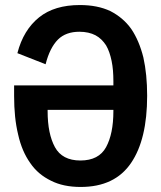

<svg xmlns="http://www.w3.org/2000/svg" viewBox="-20 -730 640 762"><path d="M300 12C391 12 457 -20 500 -83C543 -146 564 -235 564 -350C564 -350 564 -350 564 -350C564 -407 559 -457 549 -502C538 -546 522 -584 501 -615C479 -646 451 -669 418 -686C384 -702 344 -710 297 -710C297 -710 297 -710 297 -710C230 -710 176 -694 135 -661C94 -628 65 -581 49 -519C49 -519 161 -475 161 -475C161 -475 161 -475 161 -475C172 -519 189 -552 210 -573C231 -594 260 -604 295 -604C295 -604 295 -604 295 -604C320 -604 342 -599 359 -590C376 -581 390 -567 401 -550C411 -533 418 -512 423 -488C428 -464 430 -437 430 -408C430 -408 430 -391 430 -391C430 -391 36 -391 36 -391C36 -391 36 -349 36 -349C36 -349 36 -349 36 -349C36 -292 41 -241 52 -196C62 -151 78 -114 100 -83C121 -52 149 -29 182 -13C215 4 255 12 300 12C300 12 300 12 300 12ZM299 -93C251 -93 217 -111 198 -146C179 -181 169 -228 169 -289C169 -289 169 -294 169 -294C169 -294 430 -294 430 -294C430 -294 430 -289 430 -289C430 -289 430 -289 430 -289C430 -228 420 -181 401 -146C382 -111 348 -93 299 -93C299 -93 299 -93 299 -93Z"/></svg>

Font: IBM Plex Mono Mod
Style: SemiBold
Weight: 500
Designer: Mike Abbink, Paul van der Laan, Pieter van Rosmalen
Foundry: Bold Monday
Version: ""